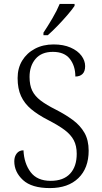

<svg xmlns="http://www.w3.org/2000/svg" viewBox="-20 -951 520 981"><path d="M235 10Q142 10 97.5 -31Q53 -72 53 -127Q53 -151 65.5 -167Q78 -183 100 -183Q103 -116 136.5 -71.5Q170 -27 239 -27Q304 -27 338 -63.5Q372 -100 372 -165Q372 -206 357 -234.5Q342 -263 310 -287Q278 -311 225 -338Q173 -365 139 -393.5Q105 -422 87.5 -460Q70 -498 70 -552Q70 -603 93.5 -641.5Q117 -680 158.5 -702Q200 -724 254 -724Q304 -724 340.5 -708Q377 -692 396 -666.5Q415 -641 415 -613Q415 -586 401.5 -573Q388 -560 365 -560Q365 -614 337 -650Q309 -686 250 -686Q192 -686 161.5 -650Q131 -614 131 -558Q131 -516 144.5 -488Q158 -460 187.5 -437.5Q217 -415 265 -391Q314 -366 352 -338Q390 -310 411.5 -272.5Q433 -235 433 -181Q433 -92 380.5 -41Q328 10 235 10ZM202 -784Q224 -817 247.5 -857Q271 -897 285 -931H361V-921Q350 -904 326 -876Q302 -848 274.5 -819.5Q247 -791 224 -771H202Z"/></svg>

Font: Noto Serif Tamil SemiCondensed Light
Style: Regular
Weight: 300
Width: 4
Designer: Indian Type Foundry, Tom Grace, and the Monotype Design Team
Foundry: Monotype Imaging Inc.
Version: Version 2.004; ttfautohint (v1.8.4.7-5d5b)